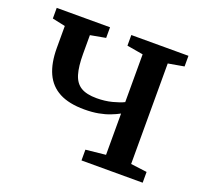

<svg xmlns="http://www.w3.org/2000/svg" viewBox="-101 -664 825 780"><g transform="rotate(20 312.0 -274.0)"><path d="M324.5 0V-46.5L410.5 -55.5V-234Q394 -225 372.8 -216.8Q351.5 -208.5 324.5 -203.5Q297.5 -198.5 264 -198.5Q197.5 -198.5 155.8 -220.5Q114 -242.5 94 -286.2Q74 -330 74 -395.5V-490L18 -502V-548H248.5V-502L182.5 -490V-409Q182.5 -354.5 192.5 -321.5Q202.5 -288.5 227 -273.5Q251.5 -258.5 295.5 -258.5Q331 -258.5 362 -266.5Q393 -274.5 410.5 -283.5V-490L340.5 -502V-548H587.5V-502L519 -490V-55.5L589 -46.5V0Z"/></g></svg>

Font: Merriweather 36pt Medium
Style: Regular
Weight: 500
Version: Version 2.100